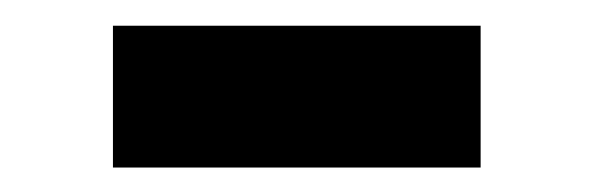

<svg xmlns="http://www.w3.org/2000/svg" viewBox="-20 -338 472 153"><path d="M70 -317.5H363V-204.5H70Z"/></svg>

Font: Newsreader Caption SemiBold
Style: Regular
Weight: 600
Designer: Hugues Gentile
Foundry: Production Type
Version: Version 1.001